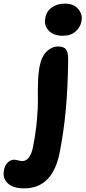

<svg xmlns="http://www.w3.org/2000/svg" viewBox="-137 -788 469 1053"><path d="M207 -591.8Q156.7 -591.8 129.6 -620.4Q102.5 -648.9 111.8 -690.9Q118.2 -726.6 147.5 -747.3Q176.8 -768.1 217.8 -768.1Q268.1 -768.1 292.7 -737.8Q317.4 -707.5 310.1 -671.9Q304.2 -639.2 277.8 -615.5Q251.5 -591.8 207 -591.8ZM-4.9 245.1Q-66.4 245.1 -95.2 216.6Q-124 188 -115.2 145Q-110.4 118.2 -94.7 103Q-79.1 87.9 -59.1 87.9Q-50.8 87.9 -37.6 91.6Q-24.4 95.2 -14.2 95.2Q6.3 95.2 21.2 75.9Q36.1 56.6 43 22.9Q59.1 -56.6 65.4 -128.9Q71.8 -201.2 70.8 -244.9Q69.8 -288.6 71.5 -338.6Q73.2 -388.7 81.1 -428.2Q92.3 -481.4 120.6 -507.3Q148.9 -533.2 182.1 -533.2Q212.4 -533.2 224.9 -517.3Q237.3 -501.5 236.8 -457Q233.9 -166 189.9 49.8Q151.4 245.1 -4.9 245.1Z"/></svg>

Font: Shantell Sans Bouncy
Style: Bold Italic
Weight: 700
Italic angle: -11.31°
Designer: Stephen Nixon, Anya Danilova, Shantell Martin
Foundry: Arrow Type
Version: Version 1.006;[9816181b4]